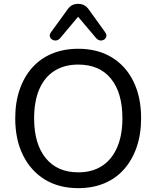

<svg xmlns="http://www.w3.org/2000/svg" viewBox="-20 -967 811 996"><path d="M386 9Q286 9 213 -35.5Q140 -80 99.5 -161.5Q59 -243 59 -353Q59 -436 82 -502.5Q105 -569 147.5 -616.5Q190 -664 250.5 -689Q311 -714 386 -714Q486 -714 559 -670Q632 -626 672 -545Q712 -464 712 -354Q712 -271 689 -204Q666 -137 623.5 -89Q581 -41 521 -16Q461 9 386 9ZM386 -73Q458 -73 509 -106Q560 -139 587.5 -202Q615 -265 615 -353Q615 -486 555.5 -559Q496 -632 386 -632Q314 -632 262.5 -599.5Q211 -567 184 -504.5Q157 -442 157 -353Q157 -221 217 -147Q277 -73 386 -73ZM292 -769Q282 -758 270.5 -757Q259 -756 250 -762Q241 -768 238.5 -777.5Q236 -787 244 -799L329 -916Q340 -933 354 -940Q368 -947 385 -947Q402 -947 416 -940Q430 -933 442 -916L526 -799Q534 -787 531.5 -777.5Q529 -768 520.5 -762Q512 -756 500.5 -757Q489 -758 479 -769L385 -880Z"/></svg>

Font: Nunito ExtraLight Medium
Style: Regular
Weight: 500
Version: Version 3.602